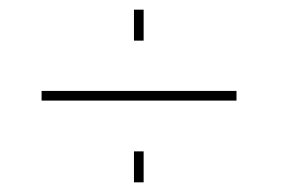

<svg xmlns="http://www.w3.org/2000/svg" viewBox="-20 -469 588 397"><path d="M257 -385V-449H277V-385ZM66 -261V-281H469V-261ZM257 -92V-156H277V-92Z"/></svg>

Font: Raleway-v4020 Thin
Style: Italic
Weight: 250
Italic angle: -12°
Designer: Matt McInerney, Pablo Impallari, Rodrigo Fuenzalida
Foundry: Matt McInerney, Pablo Impallari, Rodrigo Fuenzalida
Version: Version 4.020;PS 004.020;hotconv 1.0.88;makeotf.lib2.5.64775